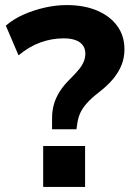

<svg xmlns="http://www.w3.org/2000/svg" viewBox="-20 -736 522 756"><path d="M185 -227V-270Q185 -300 192.5 -326Q200 -352 216 -377Q232 -402 259 -428Q279 -448 291.5 -463.5Q304 -479 310 -494Q316 -509 316 -525Q316 -545 305.5 -558.5Q295 -572 276 -578.5Q257 -585 231 -585Q184 -585 139.5 -569Q95 -553 53 -518L3 -635Q33 -661 72.5 -678.5Q112 -696 156 -706Q200 -716 243 -716Q311 -716 362 -694.5Q413 -673 441.5 -634Q470 -595 470 -542Q470 -509 459 -481Q448 -453 426.5 -426.5Q405 -400 370 -373Q339 -349 321.5 -329Q304 -309 296 -291Q288 -273 285 -254L281 -227ZM150 0V-161H315V0Z"/></svg>

Font: Nunito Sans 11pt ExtraBold
Style: Regular
Weight: 800
Version: Version 3.101;gftools[0.9.27]